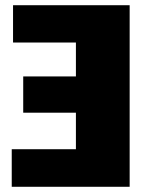

<svg xmlns="http://www.w3.org/2000/svg" viewBox="-20 -716 560 736"><path d="M477 -696V0H25V-144H271V-284H69V-423H271V-553H30V-696Z"/></svg>

Font: FiraGO Heavy
Style: Regular
Weight: 900
Designer: bBox Type
Foundry: bBox Type GmbH
Version: Version 1.001